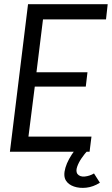

<svg xmlns="http://www.w3.org/2000/svg" viewBox="-20 -720 531 911"><path d="M405 0H27L113 -700H491L483 -628H184L153 -377H395L387 -309H145L115 -72H414ZM454 147Q422 167 389.5 170.5Q357 174 331 165Q305 156 293 137Q279 115 290.5 75.5Q302 36 337 -10L397 -7Q382 9 367.5 30Q353 51 346 71.5Q339 92 347 105Q359 120 382.5 117.5Q406 115 426 103Z"/></svg>

Font: Kulim Park
Style: Italic
Weight: 400
Italic angle: -8°
Designer: Noponies / Dale Sattler
Foundry: Noponies
Version: Version 1.000; ttfautohint (v1.8.3)